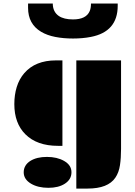

<svg xmlns="http://www.w3.org/2000/svg" viewBox="-20 -850 789 1119"><path d="M424.8 -498H685.5V18.1Q685.5 70.3 679.2 112.8Q672.9 155.3 652.3 185.5Q609.4 249 490.7 249H424.8ZM63.5 -243.2Q63.5 -296.9 77.6 -343Q91.8 -389.2 121.6 -423.8Q186 -498 306.2 -498H343.8V0H318.4Q195.3 0 127.9 -67.4Q63.5 -131.8 63.5 -243.2ZM118.2 154.3Q118.2 132.8 128.4 116Q138.7 99.1 156.7 87.9Q194.3 64.5 253.4 64.5Q312.5 64.5 353.5 87.9Q396.5 112.3 396.5 153.8Q396.5 195.8 357.9 220.7Q320.8 244.6 262.2 244.6Q201.7 244.6 161.1 220.7Q118.2 195.3 118.2 154.3ZM509.3 -634.8Q461.4 -625.5 405.5 -625.5Q349.6 -625.5 302 -634.8Q254.4 -644 219.2 -665Q143.6 -710.4 143.6 -804.2V-829.6H287.6Q287.6 -781.2 322.8 -756.8Q352.5 -736.8 405.3 -736.8Q482.4 -736.8 502.9 -785.6Q510.3 -803.2 510.3 -829.6H666V-816.4Q666 -665 509.3 -634.8Z"/></svg>

Font: Plaster
Style: Regular
Weight: 400
Designer: Eben Sorkin
Foundry: Eben Sorkin
Version: Version 1.007